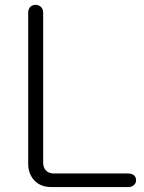

<svg xmlns="http://www.w3.org/2000/svg" viewBox="-20 -754 583 775"><path d="M93.8 -702.1V-92.8Q93.8 -54.7 116.2 -28.3Q141.6 1 186.5 1H498Q512.7 1 521.5 -7.8Q529.3 -15.6 529.3 -26.4Q529.3 -38.1 521.5 -45.9Q512.7 -53.7 498 -53.7H197.3Q175.8 -53.7 164.1 -67.4Q154.3 -79.1 154.3 -96.7V-702.1Q154.3 -717.8 144.5 -726.6Q135.7 -734.4 124 -734.4Q111.3 -734.4 102.5 -726.6Q93.8 -717.8 93.8 -702.1Z"/></svg>

Font: Gulim
Style: Regular
Weight: 400
Version: Version 2.21